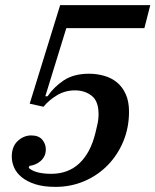

<svg xmlns="http://www.w3.org/2000/svg" viewBox="-20 -718 607 750"><path d="M197 12Q150 12 117.5 1.5Q85 -9 64.5 -26Q44 -43 35 -64Q26 -85 26 -106Q26 -146 49.5 -167.5Q73 -189 102 -189Q131 -189 145 -172.5Q159 -156 159 -135Q159 -119 153 -107.5Q147 -96 137.5 -88Q128 -80 116.5 -75.5Q105 -71 95 -70L92 -62Q108 -49 130.5 -44Q153 -39 180 -39Q246 -39 289.5 -79.5Q333 -120 352 -196Q354 -205 359.5 -227.5Q365 -250 365 -272Q365 -323 338 -344Q311 -365 273 -365Q234 -365 202 -345.5Q170 -326 150 -301L96 -313L215 -698H567L544 -608H239L157 -342H166Q190 -378 229 -404Q268 -430 328 -430Q358 -430 386.5 -422Q415 -414 436.5 -396.5Q458 -379 471 -350.5Q484 -322 484 -282Q484 -220 462 -166.5Q440 -113 401 -73Q362 -33 309.5 -10.5Q257 12 197 12Z"/></svg>

Font: IBM Plex Serif Medium
Style: Italic
Weight: 500
Italic angle: -14°
Designer: Mike Abbink, Paul van der Laan, Pieter van Rosmalen
Foundry: Bold Monday
Version: Version 2.5